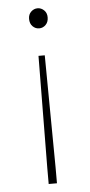

<svg xmlns="http://www.w3.org/2000/svg" viewBox="-51 -521 350 744"><g transform="rotate(-5 124.0 -149.0)"><path d="M107.9 191.9V129.9L111.8 -306.2H136.2L140.1 129.9V191.9ZM87.9 -452.1Q87.9 -469.2 98.9 -479.7Q109.9 -490.2 124 -490.2Q138.2 -490.2 149.2 -479.7Q160.2 -469.2 160.2 -452.1Q160.2 -433.6 149.4 -422.9Q138.7 -412.1 124 -412.1Q109.4 -412.1 98.6 -422.9Q87.9 -433.6 87.9 -452.1Z"/></g></svg>

Font: Source Sans 3 ExtraLight
Style: Regular
Weight: 200
Designer: Paul D. Hunt
Foundry: Adobe
Version: Version 3.052;hotconv 1.1.0;makeotfexe 2.6.0